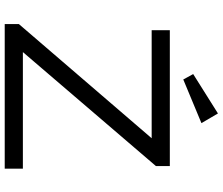

<svg xmlns="http://www.w3.org/2000/svg" viewBox="-85 -859 944 814"><g transform="rotate(90 387.0 -452.0)"><path d="M82 0V-60L585 -645L606 -623H108V-700H684V-641L182 -55L160 -77H695V0ZM317 -757 294 -799 461 -904 502 -834Z"/></g></svg>

Font: Lexend Giga Light
Style: Regular
Weight: 300
Version: Version 1.007